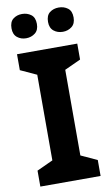

<svg xmlns="http://www.w3.org/2000/svg" viewBox="-100 -970 589 1020"><g transform="rotate(-10 194.5 -460.0)"><path d="M357 0H32V-86L119 -126V-588L32 -628V-714H357V-628L270 -588V-126L357 -86ZM27 -854Q27 -889 47 -904.5Q67 -920 94.9 -920Q122.8 -920 143.4 -904.6Q164 -889.2 164 -854.4Q164 -821 143.4 -805Q122.8 -789 94.9 -789Q67 -789 47 -805.2Q27 -821.5 27 -854ZM224 -854Q224 -889 244.1 -904.5Q264.3 -920 292.6 -920Q321 -920 341.5 -904.6Q362 -889.2 362 -854.4Q362 -821 341.4 -805Q320.9 -789 293 -789Q264.5 -789 244.3 -805.2Q224 -821.5 224 -854Z"/></g></svg>

Font: Noto Sans Armenian
Style: Regular
Weight: 400
Designer: Monotype Design Team
Foundry: Monotype Imaging Inc.
Version: Version 2.007